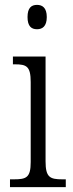

<svg xmlns="http://www.w3.org/2000/svg" viewBox="-20 -768 300 788"><path d="M132 -648C154 -648 172 -660 172 -698C172 -736 154 -748 132 -748C109 -748 93 -736 93 -698C93 -660 109 -648 132 -648ZM21 0H250V-32H236C185 -32 167 -40 167 -106V-536H33V-504H41C89 -504 106 -496 106 -431V-103C106 -39 88 -32 37 -32H21Z"/></svg>

Font: Noto Serif Thai Condensed Light
Style: Regular
Weight: 300
Width: 3
Designer: Monotype Design Team
Foundry: Monotype Imaging Inc.
Version: Version 2.002